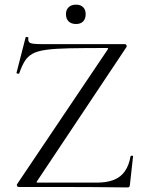

<svg xmlns="http://www.w3.org/2000/svg" viewBox="-20 -818 635 840"><path d="M55.2 -13 450.2 -600Q454 -605 453.1 -606.5Q452.2 -608 445.2 -608Q348 -608 284.1 -606.7Q220.2 -605.4 181.5 -600Q142.8 -594.6 121.6 -582.5Q100.4 -570.4 88 -550.1Q75.6 -529.8 64.2 -497.2Q63.2 -494.4 57.2 -495.8Q51.2 -497.2 52.2 -499.4L92.2 -655Q93.2 -657 99.2 -656Q105.2 -655 104.2 -653Q101.2 -635 112.2 -630Q123.2 -625 161.2 -625Q221.2 -625 308.2 -625Q395.2 -625 526.2 -625Q531.2 -625 533.3 -620.4Q535.4 -615.8 533.2 -612L143.2 -27Q139.2 -22 140.2 -20.5Q141.2 -19 148 -19Q231.4 -19 296.8 -19Q362.2 -19 402.8 -19Q447.8 -19 478.1 -31.1Q508.4 -43.2 526.4 -68.9Q544.4 -94.6 551.2 -134.6Q552.2 -136.8 557.2 -136.8Q562.2 -136.8 562.2 -134.6L548.2 -8Q548.2 -5 546.2 -1.5Q544.2 2 539.2 2Q465.2 1 382.7 0.5Q300.2 0 217.7 0Q135.2 0 61 0Q57 0 54.6 -4.5Q52.2 -9 55.2 -13ZM312.8 -713Q292 -713 280.3 -724.3Q268.6 -735.6 268.6 -756.4Q268.6 -775.2 280.3 -786.4Q292 -797.6 312.8 -797.6Q332.8 -797.6 343.8 -786.4Q354.8 -775.2 354.8 -756.4Q354.8 -735.6 343.8 -724.3Q332.8 -713 312.8 -713Z"/></svg>

Font: Cormorant Infant Light
Style: Regular
Weight: 300
Designer: Christian Thalmann (Catharsis Fonts)
Foundry: Catharsis Fonts
Version: Version 4.001